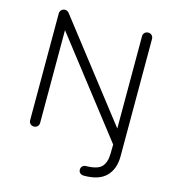

<svg xmlns="http://www.w3.org/2000/svg" viewBox="-128 -806 1004 1112"><g transform="rotate(15 374.0 -250.0)"><path d="M654 -667V37Q654 112 611.5 156Q569 200 478 200Q464 200 455 192.5Q446 185 446 172Q446 159 454.5 151Q463 143 476 143Q544 142 568.5 116Q593 90 594 38L595 -18L154 -586V-30Q154 -17 145.5 -8.5Q137 0 124 0Q111 0 102.5 -8.5Q94 -17 94 -30V-670Q94 -683 103 -691.5Q112 -700 125 -700Q132 -700 139 -696Q146 -692 149 -687L594 -114V-667Q594 -680 602.5 -688.5Q611 -697 624 -697Q637 -697 645.5 -688.5Q654 -680 654 -667Z"/></g></svg>

Font: Quicksand
Style: Regular
Weight: 400
Designer: Andrew Paglinawan
Foundry: Andrew Paglinawan
Version: Version 3.000